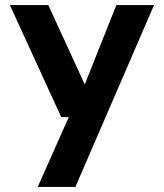

<svg xmlns="http://www.w3.org/2000/svg" viewBox="-20 -519 649 759"><path d="M129 220 252 -56H222L19 -499H171L315 -185L440 -499H589L278 220Z"/></svg>

Font: DM Sans 20pt ExtraBold
Style: Regular
Weight: 800
Version: Version 4.004;gftools[0.9.30]